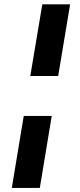

<svg xmlns="http://www.w3.org/2000/svg" viewBox="-20 -748 379 904"><path d="M91.8 -202.1H223.6L167.5 136.7H35.6ZM310.1 -727.5 253.9 -390.1H122.6L179.2 -727.5Z"/></svg>

Font: Inter
Style: Bold Italic
Weight: 700
Italic angle: -9.39999°
Designer: Rasmus Andersson
Foundry: rsms
Version: Version 4.001;git-9221beed3